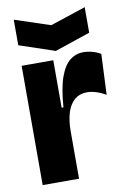

<svg xmlns="http://www.w3.org/2000/svg" viewBox="-84 -784 567 837"><g transform="rotate(-10 200.0 -366.0)"><path d="M36 0V-287V-528H176V-318H184Q190 -402 207.5 -450.5Q225 -499 251.5 -519.5Q278 -540 311 -540Q329 -540 348.5 -535Q368 -530 387 -519L379 -339Q357 -352 336 -358.5Q315 -365 296 -365Q264 -365 242 -347Q220 -329 208.5 -294Q197 -259 197 -209V0ZM37 -732 194 -680 351 -732V-619L194 -566L37 -619Z"/></g></svg>

Font: Bricolage Grotesque 96pt ExtraBold
Style: Regular
Weight: 800
Designer: Mathieu Triay
Foundry: Atelier Triay
Version: Version 1.001;gftools[0.9.33.dev8+g029e19f]